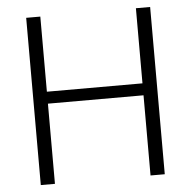

<svg xmlns="http://www.w3.org/2000/svg" viewBox="-51 -762 811 813"><g transform="rotate(-5 354.0 -355.5)"><path d="M616.7 0H556.2V-340.8H149.9V0H89.8V-710.9H149.9V-391.6H556.2V-710.9H616.7Z"/></g></svg>

Font: RobotoInd Light
Style: Regular
Weight: 300
Designer: Google
Version: Version 2.001151; 2014